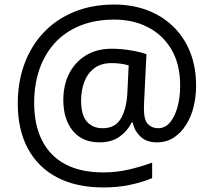

<svg xmlns="http://www.w3.org/2000/svg" viewBox="-20 -734 939 843"><path d="M841 -357Q841 -311 830.5 -267Q820 -223 798 -187.5Q776 -152 744 -130.5Q712 -109 668 -109Q622 -109 595.5 -135.5Q569 -162 563 -196H558Q540 -159 505 -134Q470 -109 417 -109Q341 -109 299.5 -160Q258 -211 258 -295Q258 -361 284 -411.5Q310 -462 357.5 -491Q405 -520 470 -520Q514 -520 556.5 -512.5Q599 -505 623 -496L613 -293Q612 -275 612 -267.5Q612 -260 612 -257Q612 -205 630.5 -188Q649 -171 674 -171Q705 -171 726.5 -196.5Q748 -222 759.5 -264.5Q771 -307 771 -358Q771 -451 733.5 -515.5Q696 -580 630.5 -614Q565 -648 482 -648Q397 -648 331 -621Q265 -594 220.5 -545Q176 -496 153 -429.5Q130 -363 130 -283Q130 -185 165 -116.5Q200 -48 267.5 -12.5Q335 23 433 23Q494 23 549.5 9.5Q605 -4 648 -20V48Q605 66 551.5 77.5Q498 89 433 89Q315 89 231 45Q147 1 102.5 -81.5Q58 -164 58 -280Q58 -373 87 -452.5Q116 -532 171 -590.5Q226 -649 304.5 -681.5Q383 -714 482 -714Q560 -714 625.5 -689.5Q691 -665 739.5 -618.5Q788 -572 814.5 -506Q841 -440 841 -357ZM336 -293Q336 -229 361.5 -200Q387 -171 430 -171Q486 -171 510.5 -213Q535 -255 539 -322L545 -447Q532 -451 512 -454Q492 -457 471 -457Q422 -457 392 -433Q362 -409 349 -371.5Q336 -334 336 -293Z"/></svg>

Font: telugu115
Style: Regular
Weight: 400
Designer: Jelle Bosma - Monotype Design Team
Foundry: Monotype Imaging Inc.
Version: Version 2.003